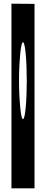

<svg xmlns="http://www.w3.org/2000/svg" viewBox="-20 -812 290 1040"><path d="M89.8 -521.5Q83 -449.2 83 -375Q83 -300.8 89.8 -228.5Q95.7 -167 104.5 -167Q113.3 -167 119.1 -228.5Q125 -290 125 -375Q125 -460 119.1 -521.5Q113.3 -583 104.5 -583Q95.7 -583 89.8 -521.5ZM167 -791V208H42V-792Z"/></svg>

Font: okolaksMetalik
Style: bold
Weight: 700
Width: 7
Version: Version 0.6